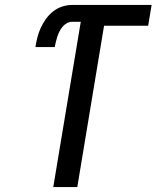

<svg xmlns="http://www.w3.org/2000/svg" viewBox="-20 -755 640 775"><path d="M195 0 306 -667H271Q260 -667 250 -661.5Q240 -656 232.5 -647Q225 -638 220 -628Q215 -618 211.5 -607.5Q208 -597 205.5 -586.5Q203 -576 201 -565H123Q126 -585 131 -604.5Q136 -624 144.5 -642.5Q153 -661 165.5 -678.5Q178 -696 194.5 -709Q211 -722 231 -728.5Q251 -735 271 -735H592L578 -651H400L292 0Z"/></svg>

Font: Iosevka SS04 Md Ex Obl
Style: Regular
Weight: 500
Width: 7
Italic angle: -9°
Monospace: yes
Designer: Belleve Invis
Foundry: Belleve Invis
Version: Version 19.0.0; ttfautohint (v1.8.4)